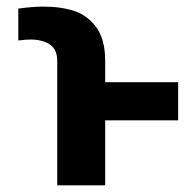

<svg xmlns="http://www.w3.org/2000/svg" viewBox="-20 -557 590 577"><path d="M152 0V-373.4Q152 -409.1 129.3 -423.7Q106.6 -438.2 71.9 -438.2Q65.2 -438.2 58.4 -437.7Q51.6 -437.2 44.6 -436.3Q42.1 -436.3 39.8 -436.1Q37.5 -435.8 35 -435.3V-531.1Q76.1 -537.1 110.9 -537.1Q163.7 -537.1 203.8 -523.8Q243.9 -510.4 270 -474Q296.1 -437.7 296.1 -373.4V0ZM515.4 -195.4H248.5V-310H515.4Z"/></svg>

Font: Pretendard GOV Variable
Style: Regular
Weight: 400
Designer: Base glyphs from Inter by Rasmus Andersson; Hangul glyphs from Noto Sans CJK(Source Han Sans) by Jang Soo-young and Kang
Foundry: Kil Hyung-jin
Version: Version 1.307;Glyphs 3.2 (3192)